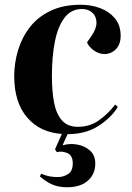

<svg xmlns="http://www.w3.org/2000/svg" viewBox="-20 -552 555 810"><path d="M262 238Q228 238 201 226.5Q174 215 148 192L154 181Q176 190 192 192.5Q208 195 225 195Q247 195 267 182.5Q287 170 287 137Q287 104 264.5 94Q242 84 220 90L212 78L241 13Q149 7 94.5 -56.5Q40 -120 40 -231Q40 -287 56.5 -341Q73 -395 106.5 -438Q140 -481 193.5 -506.5Q247 -532 320 -532Q364 -532 402 -518Q440 -504 464.5 -475Q489 -446 489 -401Q489 -365 469 -344.5Q449 -324 420 -324Q398 -324 377 -338.5Q356 -353 347 -373L367 -402Q388 -433 387 -458.5Q386 -484 369 -499Q352 -514 326 -514Q280 -514 252 -477Q224 -440 211.5 -376.5Q199 -313 199 -231Q199 -168 208 -120Q217 -72 241 -44.5Q265 -17 309 -17Q359 -17 397.5 -44.5Q436 -72 466 -111L477 -101Q451 -57 396.5 -21.5Q342 14 265 14L244 61Q275 52 307 58Q339 64 360.5 84Q382 104 382 138Q382 182 351 210Q320 238 262 238Z"/></svg>

Font: Literata 72pt
Style: Bold Italic
Weight: 700
Italic angle: -2°
Designer: Latin by Veronika Burian and Jose Scaglione. Greek by Irene Vlachou. Cyrillic by Vera Evstafieva
Foundry: TypeTogether
Version: Version 3.002